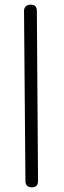

<svg xmlns="http://www.w3.org/2000/svg" viewBox="-20 -812 274 823"><path d="M89 -36 83 -765Q83 -778 91 -785Q99 -792 112 -792Q138 -792 138 -765L143 -36Q143 -9 116 -9Q104 -9 96.5 -15.5Q89 -22 89 -36Z"/></svg>

Font: Mali Light
Style: Regular
Weight: 300
Designer: Kitiyaporn Chalermlarp | Katatrad Aksorn Co.,Ltd.
Foundry: Cadson Demak Co.,Ltd.
Version: Version 1.000; ttfautohint (v1.6)